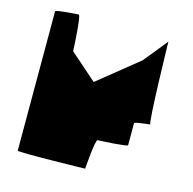

<svg xmlns="http://www.w3.org/2000/svg" viewBox="-103 -811 908 905"><g transform="rotate(15 351.0 -359.0)"><path d="M60 -14C60 -6 389 -14 389 -14C389 -14 399 -159 411 -159C424 -159 556 -166 556 -173V-281C556 -288 642 -295 632 -295C621 -295 613 -694 613 -694L519 -578L322 -419L191 -534C191 -542 183 -708 172 -708C162 -708 60 -701 60 -694Z"/></g></svg>

Font: Ampere
Style: Ext
Weight: 400
Version: Version 1